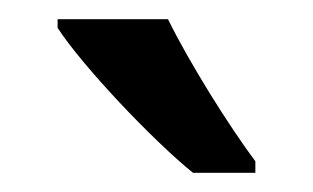

<svg xmlns="http://www.w3.org/2000/svg" viewBox="-20 -786 326 200"><path d="M155 -766H40V-757C66 -717 139 -640 181 -606H246V-618C219 -654 177 -721 155 -766Z"/></svg>

Font: Noto Sans Gujarati Condensed Medium
Style: Regular
Weight: 500
Width: 3
Designer: Jelle Bosma - Monotype Design Team, Universal Thirst
Foundry: Monotype Imaging Inc.
Version: Version 2.106